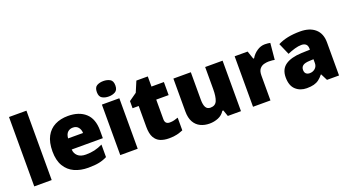

<svg xmlns="http://www.w3.org/2000/svg" viewBox="-55 -1464 3579 1976"><g transform="rotate(-20 1734.0 -476.0)"><path d="M257 -93H66V-853H257Z M638 -656Q759 -656 829 -593Q899 -530 899 -403V-318H558Q560 -275 590.5 -247Q621 -219 679 -219Q731 -219 774 -229Q817 -239 863 -261V-124Q823 -103 775.5 -93Q728 -83 656 -83Q572 -83 506.5 -112.5Q441 -142 403 -205Q365 -268 365 -366Q365 -466 399.5 -530Q434 -594 495.5 -625Q557 -656 638 -656ZM645 -526Q611 -526 588.5 -505Q566 -484 562 -438H726Q725 -475 704.5 -500.5Q684 -526 645 -526Z M1104 -869Q1145 -869 1175.5 -852Q1206 -835 1206 -784Q1206 -735 1175.5 -717.5Q1145 -700 1104 -700Q1062 -700 1032.5 -717.5Q1003 -735 1003 -784Q1003 -835 1032.5 -852Q1062 -869 1104 -869ZM1199 -646V-93H1008V-646Z M1603 -234Q1629 -234 1650.5 -239.5Q1672 -245 1695 -253V-114Q1664 -101 1629 -92Q1594 -83 1540 -83Q1486 -83 1445.5 -100Q1405 -117 1382 -158.5Q1359 -200 1359 -275V-503H1292V-581L1377 -641L1426 -757H1551V-646H1687V-503H1551V-288Q1551 -234 1603 -234Z M2330 -646V-93H2186L2162 -162H2151Q2125 -120 2080 -101.5Q2035 -83 1984 -83Q1930 -83 1886 -104Q1842 -125 1816.5 -170Q1791 -215 1791 -286V-646H1982V-344Q1982 -290 1997.5 -262Q2013 -234 2048 -234Q2102 -234 2120.5 -278Q2139 -322 2139 -404V-646Z M2796 -656Q2812 -656 2829 -654Q2846 -652 2854 -650L2837 -470Q2827 -472 2812.5 -474Q2798 -476 2772 -476Q2748 -476 2720.5 -469Q2693 -462 2673 -438.5Q2653 -415 2653 -365V-93H2462V-646H2604L2634 -558H2643Q2666 -599 2707.5 -627.5Q2749 -656 2796 -656Z M3181 -656Q3286 -656 3345 -604Q3404 -552 3404 -456V-93H3272L3235 -166H3231Q3208 -137 3183.5 -118.5Q3159 -100 3127 -91.5Q3095 -83 3049 -83Q2977 -83 2929 -127Q2881 -171 2881 -262Q2881 -351 2942.5 -394Q3004 -437 3121 -442L3213 -445V-453Q3213 -490 3195 -505.5Q3177 -521 3146 -521Q3113 -521 3073 -509.5Q3033 -498 2992 -480L2937 -606Q2985 -631 3045.5 -643.5Q3106 -656 3181 -656ZM3170 -338Q3118 -336 3096.5 -319.5Q3075 -303 3075 -273Q3075 -245 3090 -231.5Q3105 -218 3130 -218Q3165 -218 3189.5 -240Q3214 -262 3214 -297V-340Z"/></g></svg>

Font: Noto Sans Kannada UI Black
Style: Regular
Weight: 900
Designer: Jelle Bosma - Monotype Design Team
Foundry: Monotype Imaging Inc.
Version: Version 2.005; ttfautohint (v1.8.4.7-5d5b)